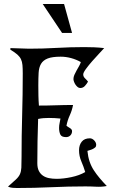

<svg xmlns="http://www.w3.org/2000/svg" viewBox="-20 -940 575 962"><path d="M32 -699Q55 -699 78.5 -697.5Q102 -696 125 -696Q194 -696 263.5 -700Q333 -704 402 -704Q427 -704 452 -703Q477 -702 502 -699Q495 -691 477.5 -672.5Q460 -654 442 -633.5Q424 -613 410.5 -594.5Q397 -576 397 -567Q397 -556 406 -547.5Q415 -539 421 -531Q415 -520 405.5 -509.5Q396 -499 382 -499Q375 -499 369 -504Q363 -509 358.5 -515.5Q354 -522 351 -530Q348 -538 348 -544Q348 -554 352.5 -564.5Q357 -575 363.5 -586.5Q370 -598 376 -608.5Q382 -619 385 -629Q362 -642 336 -649Q310 -656 284 -656Q242 -656 219 -647Q196 -638 185.5 -620Q175 -602 173.5 -575Q172 -548 172 -512Q172 -486 172.5 -461Q173 -436 175 -411Q218 -411 260.5 -412.5Q303 -414 346 -414Q341 -387 329.5 -362Q318 -337 313 -310Q319 -305 330 -298.5Q341 -292 341 -283Q341 -270 332.5 -261.5Q324 -253 311 -253Q288 -253 282 -266.5Q276 -280 276 -299Q276 -311 278.5 -322.5Q281 -334 283 -346Q254 -349 225 -349Q211 -349 198 -348Q185 -347 171 -344Q169 -288 168 -233Q167 -178 167 -122Q167 -99 174.5 -84Q182 -69 195 -60Q208 -51 225.5 -47.5Q243 -44 264 -44Q297 -44 337.5 -52.5Q378 -61 407 -78Q399 -105 387.5 -131.5Q376 -158 376 -187Q376 -213 389.5 -230Q403 -247 430 -247Q442 -247 452 -236.5Q462 -226 462 -214Q462 -206 457 -201.5Q452 -197 445 -193.5Q438 -190 430.5 -188Q423 -186 418 -184Q421 -154 429 -130.5Q437 -107 450 -87Q463 -67 479 -48Q495 -29 515 -8Q489 -3 462 -4.5Q435 -6 408 -6Q322 -6 237 -2Q152 2 65 2Q54 2 42.5 1Q31 0 20 -5Q46 -28 60 -41Q74 -54 80 -67.5Q86 -81 87 -100Q88 -119 88 -154Q88 -259 91 -363Q94 -467 94 -572Q94 -597 92.5 -614Q91 -631 85 -643.5Q79 -656 66.5 -667Q54 -678 32 -691ZM341 -775H291L194 -920H301L341 -775Z"/></svg>

Font: Germanica
Style: Regular
Weight: 400
Designer: Peter Wiegel
Foundry: Peter Wiegel